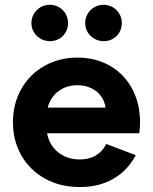

<svg xmlns="http://www.w3.org/2000/svg" viewBox="-20 -754 629 788"><path d="M33.2 -252Q33.2 -328.6 67.6 -389.2Q102.1 -449.7 162.4 -483.6Q222.7 -517.6 297.9 -517.6Q373 -517.6 431.4 -483.9Q489.7 -450.2 522.2 -389.9Q554.7 -329.6 554.7 -252.9Q554.7 -229 551.8 -207H173.3Q182.1 -158.2 218.8 -128.9Q255.4 -99.6 307.6 -99.6Q346.2 -99.6 373.8 -116.2Q401.4 -132.8 416 -163.1L537.1 -117.2Q505.4 -55.7 446.5 -21Q387.7 13.7 307.6 13.7Q227.1 13.7 164.8 -20.8Q102.5 -55.2 67.9 -115.7Q33.2 -176.3 33.2 -252ZM413.1 -312.5Q409.7 -338.9 394.5 -359.6Q379.4 -380.4 354.2 -392.3Q329.1 -404.3 297.9 -404.3Q252.4 -404.3 219.7 -379.6Q187 -355 175.8 -312.5ZM108.9 -659.2Q108.9 -680.2 119.1 -697.3Q129.4 -714.4 146.5 -724.4Q163.6 -734.4 184.1 -734.4Q205.1 -734.4 222.2 -724.4Q239.3 -714.4 249.3 -697.3Q259.3 -680.2 259.3 -659.2Q259.3 -638.7 249.5 -621.6Q239.7 -604.5 222.7 -594.7Q205.6 -585 185.1 -585Q164.6 -585 147.2 -594.7Q129.9 -604.5 119.4 -621.3Q108.9 -638.2 108.9 -659.2ZM329.6 -659.2Q329.6 -680.2 339.8 -697.3Q350.1 -714.4 367.2 -724.4Q384.3 -734.4 404.8 -734.4Q425.8 -734.4 442.9 -724.4Q460 -714.4 470 -697.3Q480 -680.2 480 -659.2Q480 -638.7 470.2 -621.6Q460.4 -604.5 443.4 -594.7Q426.3 -585 405.8 -585Q385.3 -585 367.9 -594.7Q350.6 -604.5 340.1 -621.3Q329.6 -638.2 329.6 -659.2Z"/></svg>

Font: Wanted Sans
Style: Bold
Weight: 700
Designer: Original Design by Kil Hyung-jin and Kang Hanbin, Wanted Lab, Inc; Hangeul from Source Han Sans by Jang Soo-young and Ka
Foundry: Wanted Lab, Inc.
Version: Version 1.000